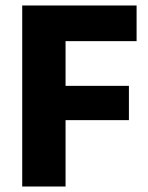

<svg xmlns="http://www.w3.org/2000/svg" viewBox="-20 -680 541 700"><path d="M61 0V-660H219V0ZM136 -242V-367H450V-242ZM136 -530V-660H478V-530Z"/></svg>

Font: Bricolage Grotesque SemiCondensed ExtraBold
Style: Regular
Weight: 800
Width: 4
Designer: Mathieu Triay
Foundry: Atelier Triay
Version: Version 1.001;gftools[0.9.33.dev8+g029e19f]